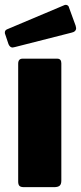

<svg xmlns="http://www.w3.org/2000/svg" viewBox="-27 -772 334 792"><path d="M226 -27Q226 -12 219 -6Q212 0 196 0H72Q58 0 53 -5.5Q48 -11 48 -23V-509Q48 -530 66 -530H209Q226 -530 226 -511ZM285 -666Q287 -658 287 -656Q287 -641 267 -637L35 -578Q27 -576 25 -576Q14 -576 8 -590L-5 -629Q-7 -632 -7 -638Q-7 -647 2 -651L239 -751Q241 -752 245 -752Q249 -752 253 -749Q257 -746 258 -740Z"/></svg>

Font: Libre Franklin ExtraBold
Style: Regular
Weight: 800
Designer: Pablo Impallari, Rodrigo Fuenzalida
Foundry: Impallari Type
Version: Version 1.002; ttfautohint (v1.5)